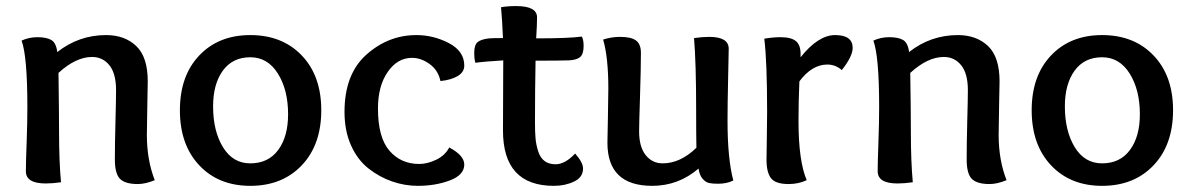

<svg xmlns="http://www.w3.org/2000/svg" viewBox="-20 -600 3907 630"><path d="M168 -429.2Q238.8 -484.9 328.1 -484.9Q389.2 -484.9 427 -449Q464.8 -413.1 464.8 -333Q464.8 -321.8 463.4 -254.9Q461.9 -188 461.9 -157.2Q461.9 -75.2 487.8 -8.8Q457 3.9 432.1 3.9Q391.1 3.9 374 -12.9Q356.9 -29.8 356.9 -77.1Q356.9 -128.9 358.9 -202.4Q360.8 -275.9 360.8 -304.2Q360.8 -358.9 338.9 -386Q316.9 -413.1 282.2 -413.1Q229 -413.1 171.9 -360.8Q173.8 -227.1 173.8 -166Q173.8 -69.8 180.2 -2Q152.8 2 129.9 2Q64.9 2 64.9 -38.1Q64.9 -66.9 67.4 -131.8Q69.8 -196.8 69.8 -249Q69.8 -415 50.8 -466.8Q75.2 -478 103 -478Q131.8 -478 147.9 -469Q164.1 -460 168 -429.2Z M925.3 -225.1Q925.3 -305.2 891.8 -358.6Q858.4 -412.1 801.3 -412.1Q743.2 -412.1 711.2 -368.2Q679.2 -324.2 679.2 -251Q679.2 -169.9 711.7 -116.9Q744.1 -64 801.3 -64Q860.4 -64 892.8 -107.9Q925.3 -151.9 925.3 -225.1ZM801.3 9.8Q697.3 9.8 633.8 -57.6Q570.3 -125 570.3 -238.3Q570.3 -351.1 633.8 -418Q697.3 -484.9 801.3 -484.9Q906.2 -484.9 970.2 -418Q1034.2 -351.1 1034.2 -238.3Q1034.2 -125 970.2 -57.6Q906.2 9.8 801.3 9.8Z M1355.5 -62Q1382.3 -62 1411.4 -75.9Q1440.4 -89.8 1454.1 -116.2Q1503.4 -89.8 1503.4 -60.1Q1503.4 -25.9 1456.3 -8.1Q1409.2 9.8 1351.1 9.8Q1308.1 9.8 1266.6 -4.6Q1225.1 -19 1189.2 -47.1Q1153.3 -75.2 1131.8 -123Q1110.4 -170.9 1110.4 -232.9Q1110.4 -356.9 1182.4 -420.9Q1254.4 -484.9 1346.2 -484.9Q1402.3 -484.9 1452.9 -458.5Q1503.4 -432.1 1503.4 -384.8Q1503.4 -363.8 1482.4 -350.8Q1461.4 -337.9 1425.3 -334Q1417.5 -370.1 1389.4 -390.1Q1361.3 -410.2 1332 -410.2Q1284.2 -410.2 1252.2 -364Q1220.2 -317.9 1220.2 -244.1Q1220.2 -148.9 1257.8 -105.5Q1295.4 -62 1355.5 -62Z M1585 -474.1Q1594.2 -475.1 1630.4 -475.1Q1627.9 -534.2 1624 -576.2Q1645 -580.1 1673.3 -580.1Q1742.2 -580.1 1742.2 -543Q1742.2 -519 1739.3 -474.1Q1847.2 -474.1 1889.2 -480Q1895 -469.2 1895 -449.2Q1895 -421.9 1883.1 -412.4Q1871.1 -402.8 1845.2 -401.9Q1814.9 -400.9 1737.3 -400.9Q1735.4 -307.1 1735.4 -198.2Q1735.4 -166 1737.3 -145Q1739.3 -124 1746.1 -103Q1752.9 -82 1767.1 -71.5Q1781.2 -61 1803.2 -61Q1834 -61 1867.2 -96.2Q1893.1 -66.9 1893.1 -46.9Q1893.1 -18.1 1863.5 -4.2Q1834 9.8 1797.4 9.8Q1630.4 9.8 1630.4 -171.9Q1630.4 -219.2 1630.9 -302.7Q1631.3 -386.2 1631.3 -401.9Q1566.9 -397.9 1540 -394Q1536.1 -404.8 1536.1 -426.8Q1536.1 -453.1 1547.6 -462.2Q1559.1 -471.2 1585 -474.1Z M2272 -46.9Q2206.1 9.8 2120.1 9.8Q1973.1 9.8 1973.1 -131.8Q1973.1 -139.2 1974.6 -208.5Q1976.1 -277.8 1976.1 -309.1Q1976.1 -412.1 1959 -470.2Q1986.3 -479 2014.2 -479Q2051.3 -479 2067.1 -467Q2083 -455.1 2083 -426.8Q2083 -375 2080.1 -284.9Q2077.1 -194.8 2077.1 -168.9Q2077.1 -118.2 2098.6 -91.1Q2120.1 -64 2154.3 -64Q2212.4 -64 2265.1 -115.2Q2264.2 -155.8 2264.2 -242.2Q2264.2 -392.1 2257.3 -475.1Q2285.2 -479 2307.1 -479Q2371.1 -479 2371.1 -439.9Q2371.1 -421.9 2369.1 -339.8Q2367.2 -257.8 2367.2 -204.1Q2367.2 -79.1 2386.2 -7.8Q2365.2 2.9 2336.4 2.9Q2317.4 2.9 2306.4 0.5Q2295.4 -2 2285.4 -13.4Q2275.4 -24.9 2272 -46.9Z M2540 -478Q2576.2 -478 2591.6 -465.1Q2606.9 -452.1 2606.9 -423.8V-412.1Q2665 -484.9 2720.2 -484.9Q2777.8 -484.9 2777.8 -442.9Q2777.8 -415 2742.2 -370.1Q2721.2 -388.2 2694.8 -388.2Q2644 -388.2 2603 -333Q2600.1 -269 2600.1 -203.1Q2600.1 -71.8 2627 -8.8Q2600.1 3.9 2567.9 3.9Q2524.9 3.9 2510 -15.1Q2495.1 -34.2 2495.1 -76.2Q2495.1 -87.9 2496.1 -144Q2497.1 -200.2 2497.1 -231.9Q2497.1 -398.9 2487.8 -473.1Q2517.1 -478 2540 -478Z M2962.9 -429.2Q3033.7 -484.9 3123 -484.9Q3184.1 -484.9 3221.9 -449Q3259.8 -413.1 3259.8 -333Q3259.8 -321.8 3258.3 -254.9Q3256.8 -188 3256.8 -157.2Q3256.8 -75.2 3282.7 -8.8Q3252 3.9 3227.1 3.9Q3186 3.9 3168.9 -12.9Q3151.9 -29.8 3151.9 -77.1Q3151.9 -128.9 3153.8 -202.4Q3155.8 -275.9 3155.8 -304.2Q3155.8 -358.9 3133.8 -386Q3111.8 -413.1 3077.1 -413.1Q3023.9 -413.1 2966.8 -360.8Q2968.8 -227.1 2968.8 -166Q2968.8 -69.8 2975.1 -2Q2947.8 2 2924.8 2Q2859.9 2 2859.9 -38.1Q2859.9 -66.9 2862.3 -131.8Q2864.7 -196.8 2864.7 -249Q2864.7 -415 2845.7 -466.8Q2870.1 -478 2897.9 -478Q2926.8 -478 2942.9 -469Q2959 -460 2962.9 -429.2Z M3720.2 -225.1Q3720.2 -305.2 3686.8 -358.6Q3653.3 -412.1 3596.2 -412.1Q3538.1 -412.1 3506.1 -368.2Q3474.1 -324.2 3474.1 -251Q3474.1 -169.9 3506.6 -116.9Q3539.1 -64 3596.2 -64Q3655.3 -64 3687.7 -107.9Q3720.2 -151.9 3720.2 -225.1ZM3596.2 9.8Q3492.2 9.8 3428.7 -57.6Q3365.2 -125 3365.2 -238.3Q3365.2 -351.1 3428.7 -418Q3492.2 -484.9 3596.2 -484.9Q3701.2 -484.9 3765.1 -418Q3829.1 -351.1 3829.1 -238.3Q3829.1 -125 3765.1 -57.6Q3701.2 9.8 3596.2 9.8Z"/></svg>

Font: Sukar
Style: Bold
Weight: 700
Designer: Dario Muhafara - Ghiath Alsory
Foundry: Dario Muhafara - Ghiath Alsory
Version: Version 1.00 March 27, 2016, initial release